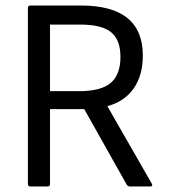

<svg xmlns="http://www.w3.org/2000/svg" viewBox="-20 -675 613 695"><path d="M90 0Q81 0 81 -9V-646Q81 -655 90 -655H273Q497 -655 497 -474Q497 -402 464 -355Q431 -308 370 -291L369 -290L529 -11Q535 0 523 0H450Q444 0 439 -6L285 -280H161V-9Q161 0 152 0ZM161 -345H266Q346 -345 381 -375Q416 -405 416 -469Q416 -531 382 -558.5Q348 -586 271 -586H161Z"/></svg>

Font: Sofia Sans Semi Condensed
Style: Regular
Weight: 400
Designer: Botio Nikoltchev, Ani Petrova
Foundry: lettersoup
Version: Version 4.100; ttfautohint (v1.8.4.7-5d5b)